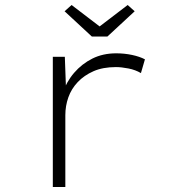

<svg xmlns="http://www.w3.org/2000/svg" viewBox="-20 -747 687 767"><path d="M191 0V-520H239L244 -383L229 -372Q245 -420 276 -456Q307 -492 349 -513Q391 -534 444 -534Q477 -534 507.5 -527.5Q538 -521 559 -510L543 -455Q521 -468 493 -473.5Q465 -479 443 -479Q391 -479 353.5 -462.5Q316 -446 290.5 -419Q265 -392 253 -358Q241 -324 241 -287V0ZM347 -601 238 -702 266 -727 393 -630H363L490 -727L518 -702L409 -601Z"/></svg>

Font: Lexend Tera ExtraLight
Style: Regular
Weight: 250
Designer: Bonnie Shaver-Troup, Thomas Jockin
Foundry: Lexend
Version: Version 1.007